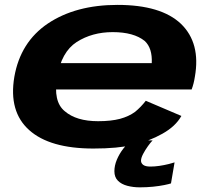

<svg xmlns="http://www.w3.org/2000/svg" viewBox="-20 -616 889 804"><path d="M371 6 391 -108.5Q299.5 -108.5 251 -150.5Q201.5 -191 219.5 -293.5Q236.5 -398 301 -440Q366 -481.5 452 -481.5Q540 -481.5 586 -444.5Q618.5 -414.5 615.5 -351.5H212L193 -241.5H782.5Q791.5 -265 796 -294.5Q821 -435.5 738 -516Q654.5 -595.5 472 -595.5Q297 -595.5 180.5 -517.5Q65.5 -440 40 -294Q15.5 -148.5 102.5 -71Q188.5 6 371 6ZM391 -108.5 371 6Q472.5 6 539 -9.5Q604 -24.5 660 -56Q715.5 -87 739.5 -130.5L590.5 -194Q570 -167.5 545.5 -147.5Q519.5 -128.5 483 -118.5Q445 -108.5 391 -108.5ZM565.5 168.5Q594 168.5 621 165.8Q648 163 668.5 158.8Q689 154.5 696 152L711 64Q702.5 67 685.2 71.2Q668 75.5 648 78.5Q628 81.5 610 81.5Q589 81.5 579.8 74.5Q570.5 67.5 570.5 57Q570.5 45.5 579.2 28.8Q588 12 599.5 -4Q611 -20 619 -28H528.5Q512 -14 495.8 7.2Q479.5 28.5 469.2 53Q459 77.5 459 101Q459 126 473.8 140.8Q488.5 155.5 513 162Q537.5 168.5 565.5 168.5Z"/></svg>

Font: Anybody Expanded
Style: Bold Italic
Weight: 700
Width: 7
Italic angle: -10°
Version: Version 1.113;gftools[0.9.25]